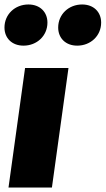

<svg xmlns="http://www.w3.org/2000/svg" viewBox="-34 -838 472 858"><path d="M71 -634C131 -634 178 -678 178 -737C178 -784 145 -818 93 -818C33 -818 -14 -774 -14 -715C-14 -668 19 -634 71 -634ZM311 -634C371 -634 418 -678 418 -737C418 -784 385 -818 333 -818C273 -818 226 -774 226 -715C226 -668 259 -634 311 -634ZM272 -534H78L4 0H198Z"/></svg>

Font: Fira Sans Heavy
Style: Italic
Weight: 900
Italic angle: -8°
Designer: bBox Type GmbH & Carrois Corporate GbR & Edenspiekermann AG
Foundry: bBox Type GmbH & Carrois Corporate GbR & Edenspiekermann AG
Version: Version 4.301;PS 004.301;hotconv 1.0.88;makeotf.lib2.5.64775